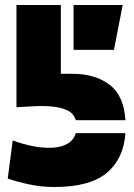

<svg xmlns="http://www.w3.org/2000/svg" viewBox="-20 -740 539 770"><path d="M46 -720H224V-444H271Q361 -444 419 -400.5Q477 -357 483 -258H284Q276 -285 251 -297Q226 -309 191.5 -312.5Q157 -316 119 -314Q81 -312 46 -310ZM275 -540V-720H472L437 -540ZM284 -206H483Q476 -103 408 -46.5Q340 10 198 10Q146 10 97 -0.5Q48 -11 11 -24L31 -177Q70 -162 111 -154Q152 -146 188 -147.5Q224 -149 249.5 -163Q275 -177 284 -206Z"/></svg>

Font: Protest Guerrilla
Style: Regular
Weight: 400
Designer: Octavio Pardo
Foundry: Ashler Design
Version: Version 2.005; ttfautohint (v1.8.4.7-5d5b)